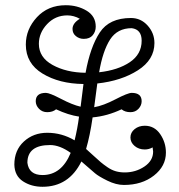

<svg xmlns="http://www.w3.org/2000/svg" viewBox="-20 -707 686 736"><path d="M535 -225Q572 -225 594 -193Q616 -161 616 -122Q616 -70 570 -34Q524 2 455 2Q425 2 391.5 -14.5Q358 -31 344 -43Q330 -55 292 -88Q244 9 143 9Q100 9 68 -12Q36 -33 35 -76Q35 -131 71.5 -164.5Q108 -198 161 -198Q217 -198 266 -169Q277 -214 283 -260Q242 -266 195 -288Q182 -277 161 -277Q142 -277 129.5 -290Q117 -303 117 -319Q117 -351 156 -351Q170 -351 214 -328Q258 -305 289 -298L300 -385Q207 -386 143 -425Q79 -464 79 -536Q79 -595 121.5 -641Q164 -687 232 -687Q277 -687 312 -666Q347 -645 347 -605Q347 -586 335.5 -572Q324 -558 301 -558Q284 -558 271 -568.5Q258 -579 258 -596Q258 -618 286 -635Q263 -648 238 -648Q192 -648 160.5 -614.5Q129 -581 129 -539Q129 -487 181.5 -458Q234 -429 308 -428Q326 -527 362.5 -582.5Q399 -638 482 -638Q520 -638 546 -609Q572 -580 572 -542Q572 -478 508.5 -437.5Q445 -397 353 -387L341 -296Q376 -302 423 -326.5Q470 -351 485 -351Q523 -351 523 -319Q523 -303 511 -290Q499 -277 480 -277Q459 -277 446 -288Q391 -262 335 -257Q325 -187 310 -136Q318 -129 337 -111.5Q356 -94 366 -85.5Q376 -77 392 -66Q408 -55 424 -50.5Q440 -46 458 -46Q500 -46 533.5 -68.5Q567 -91 567 -126Q567 -130 565 -142Q551 -134 535 -134Q512 -134 496 -147.5Q480 -161 480 -180Q480 -199 496 -212Q512 -225 535 -225ZM485 -599Q430 -599 402 -555.5Q374 -512 360 -430Q432 -438 477.5 -468.5Q523 -499 523 -551Q523 -594 485 -599ZM172 -151Q85 -151 85 -83Q91 -36 143 -36Q216 -36 251 -121Q209 -151 172 -151Z"/></svg>

Font: Bonbon
Style: Regular
Weight: 400
Designer: Ksenia Erulevich
Foundry: Cyreal (www.cyreal.org)
Version: Version 1.000